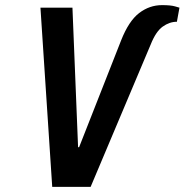

<svg xmlns="http://www.w3.org/2000/svg" viewBox="-20 -730 721 750"><path d="M184 0 138 -700H263L285 -155H289L453 -572Q483 -648 523.5 -679Q564 -710 613 -710Q647 -710 664 -705Q681 -700 681 -700L671 -645Q642 -645 615.5 -626Q589 -607 569 -557L334 0Z"/></svg>

Font: Cuprum
Style: Bold Italic
Weight: 700
Italic angle: -10°
Designer: Jovanny Lemonad
Foundry: Jovanny Lemonad
Version: Version 3.000